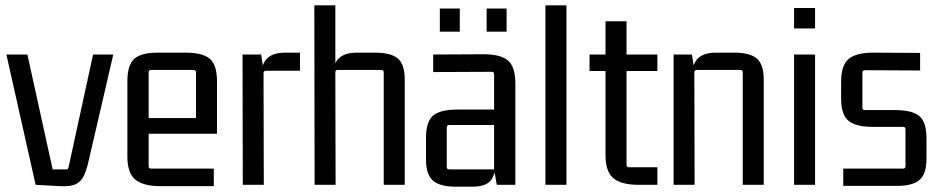

<svg xmlns="http://www.w3.org/2000/svg" viewBox="-20 -695 3527 722"><path d="M314 -93Q306 -56 295 -33.5Q284 -11 264 -2Q244 7 205 5L114 0L4 -490H83L178 -58H228Q233 -58 235 -60Q237 -62 238 -67L330 -490H406Z M784 5H584Q519 5 489 -19.5Q459 -44 459 -106V-389Q459 -451 485 -474Q511 -497 573 -497H678Q742 -497 769 -474Q796 -451 796 -389V-192H529V-251H717V-423Q717 -432 707 -432H548Q539 -432 539 -423V-70Q539 -61 548 -61H784Z M1053 -497H1108V-429H981Q971 -429 971 -420L972 0H893L892 -490H962L971 -432L962 -405Q962 -452 983.5 -474.5Q1005 -497 1053 -497Z M1322 -497H1391Q1450 -497 1476 -475Q1502 -453 1502 -395V0H1423V-423Q1423 -432 1413 -432H1250Q1241 -432 1241 -423L1242 0H1163L1162 -675H1241V-432L1231 -405Q1231 -452 1253 -474.5Q1275 -497 1322 -497Z M1757 7H1692Q1635 7 1608.5 -15.5Q1582 -38 1582 -95V-177Q1582 -238 1609 -260.5Q1636 -283 1699 -283H1848V-225H1670Q1660 -225 1660 -215V-67Q1660 -58 1670 -58H1838V-415Q1838 -425 1829 -425L1609 -424V-490L1799 -491Q1862 -491 1890 -467.5Q1918 -444 1918 -381V0H1848L1838 -58L1844 -85Q1844 -38 1824.5 -15.5Q1805 7 1757 7ZM1709 -576H1634V-663H1709ZM1885 -576H1810V-663H1885Z M2110 0H2031V-675H2110Z M2452 -490V-428H2326L2336 -438V-75Q2336 -66 2345 -66H2452V0H2382Q2316 0 2286.5 -25Q2257 -50 2257 -111V-438L2267 -428H2197V-490H2267L2257 -480V-615H2336V-480L2326 -490Z M2673 -497H2742Q2800 -497 2826 -475Q2852 -453 2852 -395V0H2773V-423Q2773 -432 2764 -432H2601Q2591 -432 2591 -423L2592 0H2513V-490H2582L2591 -432L2582 -405Q2582 -452 2603.5 -474.5Q2625 -497 2673 -497Z M3045 0H2966V-490H3045ZM3045 -588H2966V-665H3045Z M3353 4H3151V-61H3376Q3385 -61 3385 -70V-209Q3385 -218 3376 -218H3261Q3198 -218 3170.5 -241Q3143 -264 3143 -324V-388Q3143 -450 3171.5 -473.5Q3200 -497 3262 -497L3440 -496V-430L3233 -431Q3223 -431 3223 -421V-290Q3223 -281 3233 -281H3346Q3410 -281 3437 -258.5Q3464 -236 3464 -175V-99Q3464 -41 3438 -18.5Q3412 4 3353 4Z"/></svg>

Font: Gemunu Libre ExtraLight
Style: Regular
Weight: 400
Version: Version 1.100